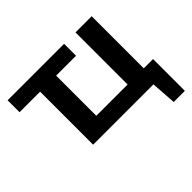

<svg xmlns="http://www.w3.org/2000/svg" viewBox="-144 -685 1024 1024"><g transform="rotate(-45 367.5 -173.5)"><path d="M652 -97H722V143H638L628 0H173V-400H18V-490H444V-400H294V-97H530V-490H652Z"/></g></svg>

Font: Exo 2 Semi Bold
Style: Regular
Weight: 600
Designer: Natanael Gama
Version: Version 1.001;PS 001.001;hotconv 1.0.88;makeotf.lib2.5.64775